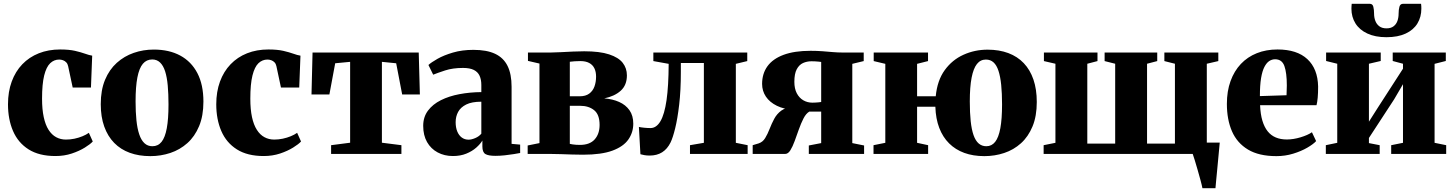

<svg xmlns="http://www.w3.org/2000/svg" viewBox="-20 -809 7644 1009"><path d="M271.5 11Q185.5 11 130.2 -24Q75 -59 48.5 -120.5Q22 -182 22 -261Q22 -327 41.5 -380.2Q61 -433.5 97.2 -471.2Q133.5 -509 184 -529Q234.5 -549 296 -549Q343 -549 374.2 -541.8Q405.5 -534.5 427 -526.8Q448.5 -519 464.5 -516.5L458 -349H362L338 -461.5Q335.5 -473.5 328.2 -481.2Q321 -489 311 -492.5Q301 -496 291 -496Q264 -496 243.8 -476.8Q223.5 -457.5 212.2 -412.5Q201 -367.5 201 -290.5Q201 -234.5 209.8 -193.8Q218.5 -153 235.2 -126.8Q252 -100.5 275.2 -88Q298.5 -75.5 326.5 -75.5Q349.5 -75.5 371.8 -80.2Q394 -85 413.5 -93Q433 -101 447 -111L467.5 -65.5Q455 -51.5 426 -33.5Q397 -15.5 357.2 -2.2Q317.5 11 271.5 11Z M509.5 -261.5Q509.5 -335.5 532 -389.5Q554.5 -443.5 593.8 -478.8Q633 -514 683 -531.2Q733 -548.5 788 -548.5Q869 -548.5 927.2 -517Q985.5 -485.5 1017.2 -424.8Q1049 -364 1049 -275Q1049 -200 1026.2 -145.8Q1003.5 -91.5 964.5 -56.8Q925.5 -22 875.2 -5.2Q825 11.5 770 11.5Q710 11.5 662 -6Q614 -23.5 580 -58.2Q546 -93 527.8 -144Q509.5 -195 509.5 -261.5ZM781 -40.5Q810.5 -40.5 829 -63.5Q847.5 -86.5 856.5 -135Q865.5 -183.5 865.5 -260Q865.5 -316 861.5 -359.8Q857.5 -403.5 847.8 -434Q838 -464.5 821.2 -480.5Q804.5 -496.5 780 -496.5Q750 -496.5 730.8 -473.8Q711.5 -451 702 -402.2Q692.5 -353.5 692.5 -276Q692.5 -220.5 697 -176.8Q701.5 -133 711.8 -102.8Q722 -72.5 739 -56.5Q756 -40.5 781 -40.5Z M1366 11Q1280 11 1224.8 -24Q1169.5 -59 1143 -120.5Q1116.5 -182 1116.5 -261Q1116.5 -327 1136 -380.2Q1155.5 -433.5 1191.8 -471.2Q1228 -509 1278.5 -529Q1329 -549 1390.5 -549Q1437.5 -549 1468.8 -541.8Q1500 -534.5 1521.5 -526.8Q1543 -519 1559 -516.5L1552.5 -349H1456.5L1432.5 -461.5Q1430 -473.5 1422.8 -481.2Q1415.5 -489 1405.5 -492.5Q1395.5 -496 1385.5 -496Q1358.5 -496 1338.2 -476.8Q1318 -457.5 1306.8 -412.5Q1295.5 -367.5 1295.5 -290.5Q1295.5 -234.5 1304.2 -193.8Q1313 -153 1329.8 -126.8Q1346.5 -100.5 1369.8 -88Q1393 -75.5 1421 -75.5Q1444 -75.5 1466.2 -80.2Q1488.5 -85 1508 -93Q1527.5 -101 1541.5 -111L1562 -65.5Q1549.5 -51.5 1520.5 -33.5Q1491.5 -15.5 1451.8 -2.2Q1412 11 1366 11Z M1720 0V-46L1820 -59V-484L1741.5 -476.5L1711 -312.5H1617L1622.5 -533H2180.5L2186.5 -312.5H2093.5L2062 -476.5L1987 -484V-59L2089.5 -46V0Z M2360 11Q2315.5 11 2280 -8Q2244.5 -27 2224.2 -62.5Q2204 -98 2204 -147.5Q2204 -194 2229 -227.5Q2254 -261 2297 -282.5Q2340 -304 2394.8 -314.2Q2449.5 -324.5 2509.5 -325V-362Q2509.5 -391 2500.2 -411Q2491 -431 2470 -441.5Q2449 -452 2413 -452Q2359.5 -452 2319 -438.8Q2278.5 -425.5 2256.5 -416.5L2231.5 -467.5Q2246 -481 2279 -499.8Q2312 -518.5 2360.2 -532.8Q2408.5 -547 2468 -547Q2538 -547 2582 -526.2Q2626 -505.5 2647.2 -462.8Q2668.5 -420 2668.5 -353V-53L2713.5 -49V-5Q2702.5 -3 2680.5 0.8Q2658.5 4.5 2632.8 7.2Q2607 10 2583.5 10Q2546.5 10 2530.8 0.5Q2515 -9 2515 -39.5V-70.5Q2504.5 -52.5 2482.8 -33.2Q2461 -14 2430.2 -1.5Q2399.5 11 2360 11ZM2442.5 -75Q2458 -75 2477.8 -83.5Q2497.5 -92 2509.5 -106.5V-274.5Q2459.5 -274.5 2430 -259.8Q2400.5 -245 2387.5 -220.8Q2374.5 -196.5 2374.5 -167Q2374.5 -139 2383 -118.2Q2391.5 -97.5 2406.8 -86.2Q2422 -75 2442.5 -75Z M3044 4Q3016.5 4 2986 3Q2955.5 2 2926.5 1Q2897.5 0 2874.5 0H2753V-44.5L2815 -57V-475L2754.5 -489V-533H2875.5Q2896.5 -533 2927.2 -534.8Q2958 -536.5 2991 -538Q3024 -539.5 3050 -539.5Q3132 -539.5 3181.2 -523.2Q3230.5 -507 3252.5 -478.8Q3274.5 -450.5 3274.5 -413Q3274.5 -361.5 3242 -332.2Q3209.5 -303 3155.5 -292Q3199.5 -288.5 3233.8 -273.2Q3268 -258 3288 -229.8Q3308 -201.5 3308 -159Q3308 -113 3282.2 -76Q3256.5 -39 3198.8 -17.5Q3141 4 3044 4ZM3027.5 -47.5Q3079.5 -47.5 3105.2 -76.5Q3131 -105.5 3131 -152.5Q3131 -207 3102.2 -230Q3073.5 -253 3029 -253H2974.5V-53Q2980.5 -51.5 2988.8 -50.2Q2997 -49 3007 -48.2Q3017 -47.5 3027.5 -47.5ZM2974.5 -303H3026.5Q3057.5 -303 3076.5 -317Q3095.5 -331 3104 -354.5Q3112.5 -378 3112.5 -406.5Q3112.5 -432 3103.5 -450.2Q3094.5 -468.5 3076.2 -478.2Q3058 -488 3029.5 -488Q3014 -488 3000.2 -487Q2986.5 -486 2974.5 -484.5Z M3394.5 8.5Q3378 8.5 3366 6.2Q3354 4 3345.5 1.5L3337.5 -142Q3347.5 -139.5 3365.2 -137.8Q3383 -136 3398.5 -136Q3429.5 -136 3450.8 -172Q3472 -208 3482.8 -282.5Q3493.5 -357 3494 -473.5L3413.5 -488V-533H3907V-488L3847 -473.5V-58.5L3909 -46V0H3606V-46L3679 -58.5V-478H3558V-431Q3558 -333 3549.2 -258.8Q3540.5 -184.5 3528.2 -134.8Q3516 -85 3504 -60.5Q3487 -26 3459.8 -8.8Q3432.5 8.5 3394.5 8.5Z M3935.5 0V-46L3967 -55.5Q3988.5 -62.5 4001.2 -83.5Q4014 -104.5 4024.5 -131.8Q4035 -159 4048.8 -184.8Q4062.5 -210.5 4086 -227.8Q4109.5 -245 4149 -246L4153.5 -231.5Q4100.5 -234.5 4062.8 -253Q4025 -271.5 4005 -301.2Q3985 -331 3985 -368Q3985 -422 4013.2 -461Q4041.5 -500 4098.2 -521Q4155 -542 4239.5 -542Q4272 -542 4301.5 -539.8Q4331 -537.5 4357.2 -535.2Q4383.5 -533 4406 -533H4519V-488L4459 -473.5V-57L4521 -44.5V0H4230.5V-44.5L4295.5 -57V-222.5H4233Q4215.5 -212 4202.5 -186.5Q4189.5 -161 4178.2 -129.2Q4167 -97.5 4156.2 -68Q4145.5 -38.5 4133.5 -19.2Q4121.5 0 4106 0ZM4249 -269.5Q4256.5 -269.5 4265 -270Q4273.5 -270.5 4281.8 -271.2Q4290 -272 4295.5 -273V-483.5Q4289.5 -484.5 4281.2 -485.2Q4273 -486 4263.5 -486.5Q4254 -487 4244.5 -487Q4220.5 -487 4200 -477.8Q4179.5 -468.5 4167 -445Q4154.5 -421.5 4154.5 -379Q4154.5 -343.5 4167.2 -319Q4180 -294.5 4201.5 -282Q4223 -269.5 4249 -269.5Z M5153 11.5Q5094 11.5 5047.5 -5.5Q5001 -22.5 4967.8 -55.5Q4934.5 -88.5 4916 -136.8Q4897.5 -185 4895.5 -248H4799.5V-58.5L4857.5 -46V0H4570.5V-46L4632.5 -58.5V-473.5L4571.5 -488V-533H4857V-488L4799.5 -473.5V-303H4897.5Q4905.5 -386.5 4944.8 -440.5Q4984 -494.5 5043.2 -521.2Q5102.5 -548 5170 -548Q5231 -548 5279 -530Q5327 -512 5360.2 -477Q5393.5 -442 5411 -390.8Q5428.5 -339.5 5428.5 -273Q5428.5 -198.5 5406.2 -144.8Q5384 -91 5345.5 -56.2Q5307 -21.5 5257.2 -5Q5207.5 11.5 5153 11.5ZM5163.5 -40.5Q5191.5 -40.5 5209.8 -63.5Q5228 -86.5 5237 -135.2Q5246 -184 5246 -260.5Q5246 -319 5241.5 -363Q5237 -407 5227.2 -436.8Q5217.5 -466.5 5201.2 -481.2Q5185 -496 5161 -496Q5132.5 -496 5114 -472.8Q5095.5 -449.5 5086 -400.8Q5076.5 -352 5076.5 -275.5Q5076.5 -216.5 5081.2 -172.2Q5086 -128 5096.2 -98.8Q5106.5 -69.5 5123.2 -55Q5140 -40.5 5163.5 -40.5Z M6299 180Q6296 164 6289 138.2Q6282 112.5 6274 84.5Q6266 56.5 6258.8 33.2Q6251.5 10 6247.5 -1.5L6220.5 -59.5H6390Q6388.5 -44 6386.2 -19.2Q6384 5.5 6381.2 34.5Q6378.5 63.5 6375.8 91.8Q6373 120 6370.8 143.5Q6368.5 167 6367.5 180ZM5464.5 0V-46L5526.5 -58.5V-474L5466 -488V-533H5747.5V-488L5694 -474V-54.5H5840.5V-474L5785 -488V-533H6061.5V-488L6008 -474V-54.5H6154.5V-474L6099 -488V-533H6382.5V-488L6322 -474V-58.5L6384 -46V0Z M6688 11.5Q6596 11.5 6538.5 -23Q6481 -57.5 6454.2 -119.2Q6427.5 -181 6427.5 -263Q6427.5 -330 6446.8 -383Q6466 -436 6501 -473Q6536 -510 6585 -529.5Q6634 -549 6693.5 -549Q6796 -549 6850.5 -498.2Q6905 -447.5 6907 -354.5Q6907 -320 6904.8 -295.5Q6902.5 -271 6898.5 -256H6602Q6604 -208.5 6614.2 -174.5Q6624.5 -140.5 6642 -118.8Q6659.5 -97 6684.8 -86.5Q6710 -76 6742.5 -76Q6777 -76 6815 -87.5Q6853 -99 6874.5 -114L6896.5 -67.5Q6882 -51.5 6850.2 -33Q6818.5 -14.5 6776.2 -1.5Q6734 11.5 6688 11.5ZM6601 -304 6741 -308.5Q6741.5 -322 6741.8 -334.2Q6742 -346.5 6742.5 -360Q6742.5 -426 6729.8 -461.8Q6717 -497.5 6681 -497.5Q6664.5 -497.5 6650.2 -488.2Q6636 -479 6624.8 -457.5Q6613.5 -436 6607.2 -398.5Q6601 -361 6601 -304Z M6947.5 0V-46L7007.5 -58.5V-474L6949 -488.5V-533H7236V-488.5L7174 -474V-169.5L7221 -243.5L7353 -448V-474L7299 -488.5V-533H7578V-488.5L7519 -473.5V-58.5L7580 -46V0H7291V-46L7353 -58.5V-366.5L7306.5 -287L7174 -84V-57L7230.5 -46V0ZM7178.5 -789Q7193.5 -789 7197.2 -773.2Q7201 -757.5 7201 -738Q7201 -716.5 7207.8 -699Q7214.5 -681.5 7228.8 -670.8Q7243 -660 7266.5 -660Q7289.5 -660 7303.5 -670.8Q7317.5 -681.5 7323.8 -699Q7330 -716.5 7330 -738Q7330 -757.5 7334.2 -773.2Q7338.5 -789 7353 -789H7448Q7449 -784 7449.2 -776.5Q7449.5 -769 7449.5 -763.5Q7449.5 -720 7429 -686Q7408.5 -652 7367.5 -632.8Q7326.5 -613.5 7266 -613.5Q7207 -613.5 7165.8 -632.8Q7124.5 -652 7103.2 -686Q7082 -720 7082 -763.5Q7082 -770 7082.5 -776.5Q7083 -783 7083.5 -789Z"/></svg>

Font: Merriweather 72pt Black
Style: Regular
Weight: 900
Version: Version 2.100